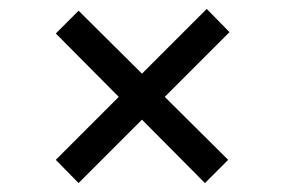

<svg xmlns="http://www.w3.org/2000/svg" viewBox="-20 -546 640 430"><path d="M156 -136 105 -188 246 -329 105 -471 156 -522 298 -381 443 -526 494 -474 349 -329 491 -188 439 -136 298 -278Z"/></svg>

Font: Liga JetBrainsMono Nerd Font
Style: Regular
Weight: 400
Designer: Philipp Nurullin, Konstantin Bulenkov
Foundry: JetBrains
Version: Version 2.225; ttfautohint (v1.8.3)